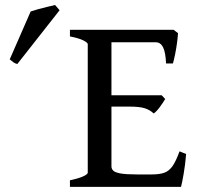

<svg xmlns="http://www.w3.org/2000/svg" viewBox="-20 -732 777 752"><path d="M677.2 -602.1Q676.3 -585.4 673.1 -562.3Q669.9 -539.1 665.5 -517.6Q661.1 -496.1 657.2 -483.4H630.4Q628.4 -528.3 618.4 -547.4Q608.4 -566.4 590.3 -566.4H391.1L405.3 -615.2H660.2ZM627 -344.2Q619.1 -330.6 606 -312.7Q592.8 -294.9 582 -287.6Q566.9 -301.8 546.6 -308.1Q526.4 -314.5 485.4 -314.5H384.3L395 -358.9H613.3ZM709 -128.9Q705.6 -86.9 699.2 -50.5Q692.9 -14.2 689 0H253.9V-25.9Q286.6 -32.7 305.2 -41Q323.7 -49.3 323.7 -55.7V-559.1Q323.7 -564.9 306.4 -573.7Q289.1 -582.5 253.9 -589.4V-615.2H405.3H487.3V-589.4Q454.6 -582.5 435.5 -579.6Q416.5 -576.7 416.5 -569.8V-80.1Q416.5 -70.8 423.6 -63.7Q430.7 -56.6 451.9 -52.7Q473.1 -48.8 516.1 -48.8H574.2Q604.5 -48.8 623.3 -55.4Q642.1 -62 655.8 -81.5Q669.4 -101.1 683.1 -139.2ZM47.9 -481.4Q40 -482.9 33.2 -487.5Q26.4 -492.2 18.1 -499.5L100.1 -687Q110.8 -690.9 128.7 -695.8Q146.5 -700.7 165 -705.1Q183.6 -709.5 195.8 -712.4L213.4 -691.9Z"/></svg>

Font: Gentium Book Plus
Style: Regular
Weight: 400
Designer: Victor Gaultney, Annie Olsen, Iska Routamaa, Becca Hirsbrunner
Foundry: SIL International
Version: Version 6.101